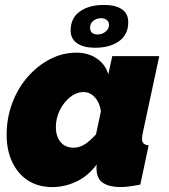

<svg xmlns="http://www.w3.org/2000/svg" viewBox="-20 -750 686 780"><path d="M193 10Q135 10 93.5 -17Q52 -44 29.5 -92Q7 -140 7 -202Q7 -270 29.5 -330.5Q52 -391 92 -437Q132 -483 183 -509.5Q234 -536 291 -536Q338 -536 373 -512.5Q408 -489 420 -448L436 -522H627L560 -210Q557 -195 557 -186Q557 -161 584 -160L550 0Q524 5 503.5 7.5Q483 10 469 10Q425 10 398.5 -7Q372 -24 372 -67Q372 -71 372 -74.5Q372 -78 373 -82Q337 -34 289.5 -12Q242 10 193 10ZM279 -150Q303 -150 324 -163.5Q345 -177 370 -204L390 -298Q385 -333 365.5 -354.5Q346 -376 319 -376Q291 -376 265.5 -356Q240 -336 223.5 -303.5Q207 -271 207 -233Q207 -196 226 -173Q245 -150 279 -150ZM267 -626Q267 -677 304.5 -703.5Q342 -730 403 -730Q449 -730 475 -712.5Q501 -695 501 -660Q501 -609 463.5 -582.5Q426 -556 366 -556Q320 -556 293.5 -574Q267 -592 267 -626ZM391 -676Q372 -676 359 -665.5Q346 -655 346 -638Q346 -610 377 -610Q395 -610 409 -621.5Q423 -633 423 -649Q423 -661 414 -668.5Q405 -676 391 -676Z"/></svg>

Font: Raleway Black
Style: Italic
Weight: 900
Italic angle: -12°
Designer: Matt McInerney, Pablo Impallari, Rodrigo Fuenzalida
Foundry: Matt McInerney, Pablo Impallari, Rodrigo Fuenzalida
Version: Version 4.101;RELEASE